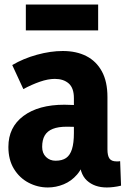

<svg xmlns="http://www.w3.org/2000/svg" viewBox="-20 -810 560 847"><path d="M330 -114H354Q345 -69 320 -40Q295 -11 261 3Q227 17 191 17Q146 17 106 -4Q66 -25 41.5 -65Q17 -105 17 -162Q17 -249 83.5 -298.5Q150 -348 264 -348Q284 -348 316.5 -346.5Q349 -345 372 -340V-244Q347 -248 324.5 -249.5Q302 -251 273 -251Q237 -251 213 -241.5Q189 -232 177.5 -212.5Q166 -193 166 -162Q166 -134 183 -117.5Q200 -101 225 -101Q254 -101 271.5 -113Q289 -125 297.5 -152Q306 -179 306 -223V-377Q306 -422 283 -442Q260 -462 222 -462Q192 -462 156 -449.5Q120 -437 83 -417L34 -523Q83 -552 143 -568.5Q203 -585 257 -585Q317 -585 361 -562.5Q405 -540 429.5 -495Q454 -450 454 -382V-151Q454 -123 463 -110.5Q472 -98 494 -98Q497 -98 501.5 -98Q506 -98 510 -99L514 9Q498 13 481.5 15Q465 17 451 17Q397 17 363.5 -13.5Q330 -44 330 -114ZM413 -790V-676H94V-790Z"/></svg>

Font: Yaldevi ExtraLight
Style: Regular
Weight: 200
Designer: Sol Matas, Rajitha Manaperi, Kosala Senevirathne
Foundry: Mooniak
Version: Version 1.100